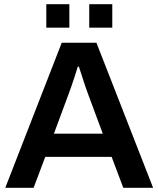

<svg xmlns="http://www.w3.org/2000/svg" viewBox="-20 -888 749 908"><path d="M5 0 272 -686H436L704 0H563L508 -146H194L139 0ZM235 -256H466L397 -442Q392 -455 384 -478Q376 -501 368 -527Q360 -553 353 -573H348Q342 -553 333.5 -527Q325 -501 317 -478Q309 -455 304 -442ZM199 -757V-868H308V-757ZM402 -757V-868H511V-757Z"/></svg>

Font: Archivo Variable SemiBold
Style: Regular
Weight: 600
Designer: Hector Gatti
Foundry: Omnibus-Type
Version: Version 2.001